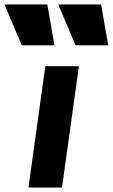

<svg xmlns="http://www.w3.org/2000/svg" viewBox="-122 -844 507 864"><path d="M6 0H157L233 -546H82ZM-102 -824 -24 -640H123L91 -824ZM140 -824 218 -640H365L333 -824Z"/></svg>

Font: Mluvka ExtraBold
Style: Italic
Weight: 800
Italic angle: -8°
Designer: Modified by Jiří Krblich, Original typeface by Gumpita Rahayu
Foundry: Gumpita Rahayu & Jiří Krblich
Version: Version 2.000;Glyphs 3.1.1 (3134)